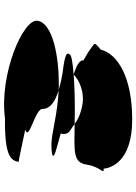

<svg xmlns="http://www.w3.org/2000/svg" viewBox="123 -804 697 984"><g transform="rotate(90 472.0 -311.5)"><path d="M86 -155C74 -80 364 42 586 12C778 14 803 -17 809 -59C809 -56 748 -70 643 -92C710 -110 530 -144 538 -182C536 -222 498 -246 442 -263C430 -264 420 -264 408 -264C269 -264 98 -233 86 -155ZM234 -479C184 -440 208 -446 235 -425C198 -450 221 -428 289 -390C286 -371 315 -354 362 -340C391 -370 451 -394 510 -386C562 -377 592 -362 615 -345C761 -343 812 -337 823 -406C834 -480 878 -494 844 -494C841 -526 813 -640 592 -640C375 -640 255 -565 234 -479ZM258 -319C241 -299 285 -292 360 -282C390 -277 417 -270 442 -263C565 -258 662 -226 721 -226C759 -226 777 -230 778 -234C780 -244 743 -251 673 -271L664 -274C668 -289 668 -309 650 -321C637 -329 626 -337 615 -345C595 -345 573 -346 550 -346C476 -346 412 -344 362 -340C297 -335 259 -328 258 -319Z"/></g></svg>

Font: Ampere
Style: SCUltExtIta
Weight: 400
Version: Version 1